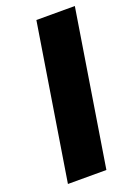

<svg xmlns="http://www.w3.org/2000/svg" viewBox="-137 -763 587 821"><g transform="rotate(-20 156.5 -352.5)"><path d="M25 0 138 -705H313L200 0Z"/></g></svg>

Font: Nunito Sans 7pt Condensed Black
Style: Italic
Weight: 900
Width: 3
Italic angle: -9°
Designer: Vernon Adams
Foundry: Vernon Adams
Version: Version 3.101;gftools[0.9.27]